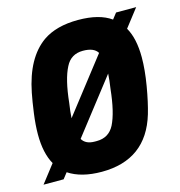

<svg xmlns="http://www.w3.org/2000/svg" viewBox="-133 -897 950 1015"><g transform="rotate(-15 342.0 -390.0)"><path d="M300 14Q188 14 119 -32L94 0H-16L60 -98Q24 -161 24 -264Q24 -315 32.5 -378Q41 -441 50 -486Q86 -668 192 -743Q266 -794 385 -794Q501 -794 565 -748L590 -780H700L624 -682Q660 -620 660 -516Q660 -448 645.5 -362.5Q631 -277 613 -216Q544 14 300 14ZM218 -301 448 -597Q428 -630 368 -630Q302 -630 273 -572Q240 -509 227 -382Q220 -337 218 -301ZM316 -150Q382 -150 412 -208Q444 -272 457 -397Q464 -444 466 -479L236 -183Q255 -150 305 -150Z"/></g></svg>

Font: Tanohe Sans ExtraBold
Style: Italic
Weight: 800
Designer: Village Type and Design LLC & Cristiano Sobral
Foundry: Cooper Hewitt Smithsonian Design Museum
Version: Version 1.00;September 29, 2021;FontCreator 13.0.0.2655 64-b